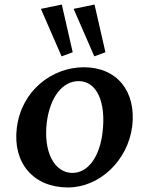

<svg xmlns="http://www.w3.org/2000/svg" viewBox="-20 -816 631 845"><path d="M279 9C418 9 543 -109 562 -261C580 -414 495 -520 349 -520C209 -520 74 -417 54 -253C35 -99 127 9 279 9ZM160 -777 251 -568 300 -586 252 -796ZM186 -278C200 -388 255 -459 326 -459C406 -459 448 -367 431 -231C418 -125 367 -55 299 -55C219 -55 170 -148 186 -278ZM304 -777 395 -568 444 -586 396 -796Z"/></svg>

Font: TPK Tissa Web SemiBold
Style: Italic
Weight: 600
Italic angle: -7°
Designer: Jacques Le Bailly, Suppakit Chalermlarp | Katatrad Co.,Ltd.
Foundry: Jacques Le Bailly, Cadson Demak Co.,Ltd.
Version: Version 5.000;Glyphs 3.1.2 (3151)